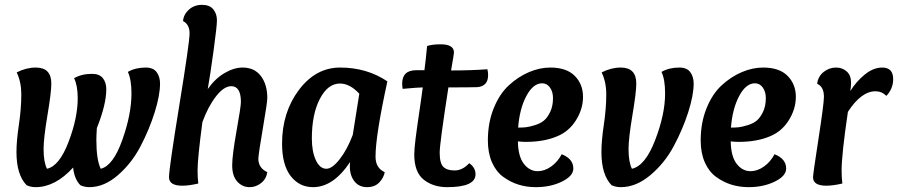

<svg xmlns="http://www.w3.org/2000/svg" viewBox="-20 -763 3709 793"><path d="M68 -374Q68 -424 49 -464Q88 -484 128 -484Q192 -484 192 -418Q192 -382 176 -287Q160 -192 160 -147Q160 -94 174 -66Q225 -77 263 -176.5Q301 -276 301 -357Q301 -410 286 -440Q317 -458 360 -458Q391 -458 405 -440Q419 -422 419 -395Q419 -331 380 -234Q378 -202 378 -185Q378 -103 396 -66Q447 -78 485 -184.5Q523 -291 523 -377Q523 -435 508 -466Q539 -484 582 -484Q613 -484 627 -465Q641 -446 641 -418Q641 -370 619 -299.5Q597 -229 560.5 -159Q524 -89 467 -39.5Q410 10 349 10Q329 10 312 2Q287 -23 282 -71Q208 10 127 10Q107 10 90 2Q48 -41 48 -135Q48 -181 58 -248Q68 -315 68 -374Z M816 -259Q796 -109 796 -59Q796 -30 799 -5Q760 4 733 4Q678 4 678 -31Q678 -66 720.5 -327.5Q763 -589 763 -625Q763 -662 736 -676Q738 -703 760 -723Q782 -743 814 -743Q846 -743 861 -724.5Q876 -706 876 -679Q876 -655 862 -553Q848 -451 838 -395Q868 -438 907 -461Q946 -484 982 -484Q1031 -484 1057.5 -449Q1084 -414 1084 -358Q1084 -340 1066.5 -238Q1049 -136 1047 -108Q1047 -69 1084 -52Q1080 -24 1058.5 -7Q1037 10 1011 10Q981 10 960 -13Q939 -36 939 -80Q939 -122 957 -222.5Q975 -323 975 -342Q975 -407 935 -407Q905 -407 872.5 -365.5Q840 -324 816 -259Z M1426 -94Q1357 10 1273 10Q1216 10 1180.5 -36Q1145 -82 1145 -170Q1145 -299 1214.5 -391.5Q1284 -484 1385 -484Q1495 -484 1580 -427Q1531 -203 1531 -116Q1531 -69 1569 -52Q1565 -29 1546.5 -9.5Q1528 10 1496 10Q1463 10 1444 -14Q1425 -38 1425 -75Q1425 -88 1426 -94ZM1437 -206 1464 -376Q1425 -418 1384 -418Q1334 -418 1301 -354.5Q1268 -291 1268 -191Q1268 -137 1284.5 -101.5Q1301 -66 1328 -66Q1352 -66 1383 -105.5Q1414 -145 1437 -206Z M1699 -473H1733Q1734 -479 1738.5 -519Q1743 -559 1744 -573Q1765 -580 1800 -580Q1855 -580 1855 -546Q1855 -541 1843 -472Q1928 -472 1993 -477Q1996 -465 1996 -453Q1996 -406 1950 -403Q1919 -402 1832 -402Q1796 -170 1796 -133Q1796 -89 1811 -74Q1826 -59 1858 -59Q1890 -59 1918 -89Q1944 -71 1944 -43Q1944 10 1827 10Q1769 10 1730 -21Q1691 -52 1691 -125Q1691 -147 1696.5 -191Q1702 -235 1712 -302Q1722 -369 1726 -402Q1709 -402 1643 -396Q1641 -410 1641 -417Q1641 -473 1699 -473Z M2119 -179Q2120 -117 2143.5 -86.5Q2167 -56 2201 -56Q2229 -56 2256 -75Q2283 -94 2300 -126Q2348 -107 2348 -67Q2348 -36 2301 -13Q2254 10 2193 10Q2155 10 2121.5 -0.5Q2088 -11 2058.5 -32.5Q2029 -54 2012 -92.5Q1995 -131 1995 -183Q1995 -256 2019 -315.5Q2043 -375 2081.5 -410.5Q2120 -446 2164.5 -465Q2209 -484 2253 -484Q2320 -484 2354 -449.5Q2388 -415 2388 -363Q2388 -313 2359 -266.5Q2330 -220 2281 -200Q2227 -177 2152 -177Q2137 -177 2119 -179ZM2264 -358Q2264 -384 2251.5 -401.5Q2239 -419 2219 -419Q2182 -419 2154 -366.5Q2126 -314 2120 -236Q2139 -236 2152.5 -237.5Q2166 -239 2189 -246Q2212 -253 2226.5 -265Q2241 -277 2252.5 -301Q2264 -325 2264 -358Z M2484 -374Q2484 -424 2465 -464Q2504 -484 2544 -484Q2608 -484 2608 -418Q2608 -382 2592 -287Q2576 -192 2576 -147Q2576 -94 2590 -66Q2645 -78 2686 -184.5Q2727 -291 2727 -377Q2727 -435 2712 -466Q2743 -484 2786 -484Q2817 -484 2831 -465Q2845 -446 2845 -418Q2845 -370 2822.5 -299.5Q2800 -229 2762.5 -159Q2725 -89 2666 -39.5Q2607 10 2544 10Q2523 10 2506 2Q2464 -41 2464 -135Q2464 -181 2474 -248Q2484 -315 2484 -374Z M2998 -179Q2999 -117 3022.5 -86.5Q3046 -56 3080 -56Q3108 -56 3135 -75Q3162 -94 3179 -126Q3227 -107 3227 -67Q3227 -36 3180 -13Q3133 10 3072 10Q3034 10 3000.5 -0.5Q2967 -11 2937.5 -32.5Q2908 -54 2891 -92.5Q2874 -131 2874 -183Q2874 -256 2898 -315.5Q2922 -375 2960.5 -410.5Q2999 -446 3043.5 -465Q3088 -484 3132 -484Q3199 -484 3233 -449.5Q3267 -415 3267 -363Q3267 -313 3238 -266.5Q3209 -220 3160 -200Q3106 -177 3031 -177Q3016 -177 2998 -179ZM3143 -358Q3143 -384 3130.5 -401.5Q3118 -419 3098 -419Q3061 -419 3033 -366.5Q3005 -314 2999 -236Q3018 -236 3031.5 -237.5Q3045 -239 3068 -246Q3091 -253 3105.5 -265Q3120 -277 3131.5 -301Q3143 -325 3143 -358Z M3596 -386Q3537 -386 3482 -301Q3456 -125 3456 -59Q3456 -30 3459 -5Q3420 4 3393 4Q3338 4 3338 -31Q3338 -44 3360.5 -189.5Q3383 -335 3383 -363Q3383 -405 3355 -417Q3359 -448 3382 -466Q3405 -484 3433 -484Q3459 -484 3477 -468Q3495 -452 3495 -422Q3495 -405 3492 -387Q3516 -426 3551.5 -455Q3587 -484 3624 -484Q3669 -484 3669 -436Q3669 -397 3641 -367Q3622 -386 3596 -386Z"/></svg>

Font: Overlock
Style: Bold Italic
Weight: 700
Version: Version 1.001